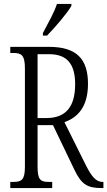

<svg xmlns="http://www.w3.org/2000/svg" viewBox="-20 -951 543 971"><path d="M197 -784V-771H218C262 -816 321 -886 341 -921V-931H268C253 -886 226 -839 197 -784ZM32 0H244V-31H227C185 -31 170 -41 170 -108V-318H248L357 -91C392 -18 423 0 493 0H503V-31H499C465 -31 443 -59 415 -114L306 -333C367 -355 425 -404 425 -527C425 -653 367 -714 228 -714H32V-683H47C88 -683 106 -673 106 -605V-108C106 -41 89 -31 47 -31H32ZM215 -354H170V-677H228C323 -677 360 -623 360 -525C360 -414 315 -354 215 -354Z"/></svg>

Font: Noto Serif Lao ExtraCondensed Light
Style: Regular
Weight: 300
Width: 2
Designer: Monotype Design Team
Foundry: Monotype Imaging Inc.
Version: Version 2.003